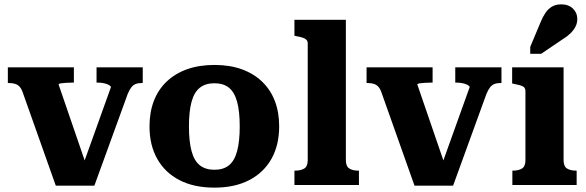

<svg xmlns="http://www.w3.org/2000/svg" viewBox="-20 -849 2689 881"><path d="M489 -449Q489 -454 480 -459Q471 -464 457.5 -467Q444 -470 427 -470H423V-540H635V-468H630Q614 -468 602.5 -463.5Q591 -459 582.5 -448Q574 -437 566 -418L413 3H236L85 -423Q79 -441 70.5 -450.5Q62 -460 50 -464Q38 -468 21 -468H16V-540H319V-470H314Q298 -470 283 -469Q268 -468 258.5 -466.5Q249 -465 249 -461L387 -59L362 -95Z M1261 -269Q1261 -183 1225.5 -120Q1190 -57 1123.5 -22.5Q1057 12 964 12Q870 12 803.5 -22.5Q737 -57 701.5 -120Q666 -183 666 -269Q666 -334 686 -386Q706 -438 745 -475Q784 -512 839 -531.5Q894 -551 964 -551Q1034 -551 1088.5 -531.5Q1143 -512 1182 -475Q1221 -438 1241 -386Q1261 -334 1261 -269ZM847 -269Q847 -200 859 -155.5Q871 -111 897 -90.5Q923 -70 964 -70Q1005 -70 1030.5 -90.5Q1056 -111 1068 -155.5Q1080 -200 1080 -269Q1080 -338 1068 -382Q1056 -426 1030.5 -446.5Q1005 -467 964 -467Q923 -467 897 -446.5Q871 -426 859 -382Q847 -338 847 -269Z M1567 -758V-114Q1567 -86 1582.5 -76Q1598 -66 1624 -66H1627V0H1331V-66H1334Q1361 -66 1376.5 -76Q1392 -86 1392 -114V-650Q1392 -660 1386.5 -666Q1381 -672 1369.5 -676Q1358 -680 1340 -683L1331 -685V-758Z M2135 -449Q2135 -454 2126 -459Q2117 -464 2103.5 -467Q2090 -470 2073 -470H2069V-540H2281V-468H2276Q2260 -468 2248.5 -463.5Q2237 -459 2228.5 -448Q2220 -437 2212 -418L2059 3H1882L1731 -423Q1725 -441 1716.5 -450.5Q1708 -460 1696 -464Q1684 -468 1667 -468H1662V-540H1965V-470H1960Q1944 -470 1929 -469Q1914 -468 1904.5 -466.5Q1895 -465 1895 -461L2033 -59L2008 -95Z M2566 -540V-114Q2566 -86 2581.5 -76Q2597 -66 2624 -66H2626V0H2331V-66H2333Q2360 -66 2375.5 -76Q2391 -86 2391 -114V-431Q2391 -447 2378.5 -453Q2366 -459 2339 -464L2330 -466V-540ZM2460 -746Q2470 -771 2482.5 -789.5Q2495 -808 2512.5 -818.5Q2530 -829 2555 -829Q2589 -829 2609 -809.5Q2629 -790 2629 -762Q2629 -743 2620.5 -726.5Q2612 -710 2597 -695.5Q2582 -681 2562 -669L2463 -602H2413V-634Z"/></svg>

Font: Roboto Serif 20pt
Style: Bold
Weight: 700
Version: Version 1.008